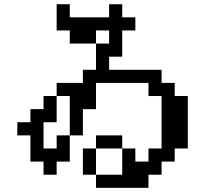

<svg xmlns="http://www.w3.org/2000/svg" viewBox="-20 -817 1040 915"><path d="M375 15.6V-109.4H437.5V-171.9H562.5V-109.4H437.5V15.6ZM62.5 -171.9V-234.4H125V-296.9H187.5V-359.4H250V-234.4H187.5V-109.4H250V-171.9H312.5V-46.9H250V15.6H187.5V-46.9H125V-171.9ZM312.5 -171.9V-359.4H250V-421.9H375V-484.4H437.5V-609.4H312.5V-671.9H250V-796.9H312.5V-734.4H500V-796.9H562.5V-734.4H625V-671.9H562.5V-546.9H500V-484.4H750V-421.9H812.5V-359.4H875V-109.4H812.5V-46.9H750V15.6H687.5V78.1H437.5V15.6H562.5V-109.4H625V-46.9H687.5V-109.4H750V-359.4H687.5V-421.9H437.5V-296.9H375V-171.9ZM437.5 -609.4H500V-671.9H437.5Z"/></svg>

Font: KH Dot Dougenzaka 16
Style: Regular
Weight: 400
Designer: Original version for X68000 by Keitarou Hiraki (http://hp.vector.co.jp/authors/VA000874/) / TrueType conversion by Homem
Version: Version 1.00.20150527